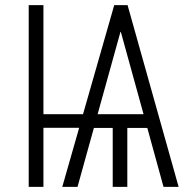

<svg xmlns="http://www.w3.org/2000/svg" viewBox="-20 -731 741 751"><path d="M361.8 -284.2H541.5L452.6 -606.4H451.2ZM149.9 -284.2H304.7L426.8 -710.9H479L678.7 0H619.6L556.2 -230.5H478V0H420.9V-230.5H347.2L283.2 0H223.6L289.6 -231H149.9V0H92.3V-710.9H149.9Z"/></svg>

Font: RobotoCondensed-Light
Style: Light
Weight: 300
Designer: Google
Version: Version 1.200311; 2013